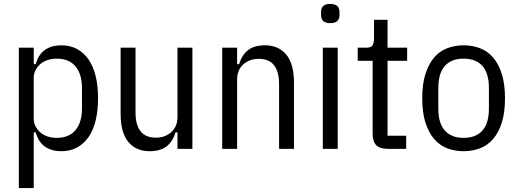

<svg xmlns="http://www.w3.org/2000/svg" viewBox="-20 -759 2636 979"><path d="M76 -516H152V-432H162Q177 -483 210.5 -505.5Q244 -528 292 -528Q338 -528 373 -509Q408 -490 432 -455Q456 -420 468 -370Q480 -320 480 -258Q480 -196 468 -146Q456 -96 432 -61Q408 -26 373 -7Q338 12 292 12Q244 12 210.5 -10.5Q177 -33 162 -84H152V200H76ZM269 -56Q332 -56 365 -95.5Q398 -135 398 -206V-310Q398 -381 365 -420.5Q332 -460 269 -460Q245 -460 223.5 -453Q202 -446 186.5 -433Q171 -420 161.5 -402Q152 -384 152 -362V-154Q152 -132 161.5 -114Q171 -96 186.5 -83Q202 -70 223.5 -63Q245 -56 269 -56Z M885 -84H875Q860 -36 828.5 -12Q797 12 743 12Q674 12 634.5 -35Q595 -82 595 -180V-516H671V-185Q671 -123 696.5 -90Q722 -57 775 -57Q821 -57 853 -85Q885 -113 885 -164V-516H961V0H885Z M1113 0V-516H1189V-432H1199Q1214 -480 1245.5 -504Q1277 -528 1331 -528Q1400 -528 1439.5 -481Q1479 -434 1479 -336V0H1403V-331Q1403 -393 1377.5 -426Q1352 -459 1299 -459Q1253 -459 1221 -431Q1189 -403 1189 -352V0Z M1664 -641Q1617 -641 1617 -682V-698Q1617 -739 1664 -739Q1711 -739 1711 -698V-682Q1711 -641 1664 -641ZM1626 -516H1702V0H1626Z M1958 0Q1917 0 1898.5 -18.5Q1880 -37 1880 -78V-449H1804V-516H1849Q1872 -516 1879.5 -527.5Q1887 -539 1887 -562V-658H1956V-516H2056V-449H1956V-67H2051V0Z M2344 12Q2299 12 2260 -3Q2221 -18 2193 -51Q2165 -84 2149 -135Q2133 -186 2133 -258Q2133 -330 2149 -381Q2165 -432 2193 -465Q2221 -498 2260 -513Q2299 -528 2344 -528Q2389 -528 2428 -513Q2467 -498 2495 -465Q2523 -432 2539 -381Q2555 -330 2555 -258Q2555 -186 2539 -135Q2523 -84 2495 -51Q2467 -18 2428 -3Q2389 12 2344 12ZM2344 -56Q2406 -56 2439.5 -93Q2473 -130 2473 -206V-310Q2473 -386 2439.5 -423Q2406 -460 2344 -460Q2282 -460 2248.5 -423Q2215 -386 2215 -310V-206Q2215 -130 2248.5 -93Q2282 -56 2344 -56Z"/></svg>

Font: IBM Plex Sans Condensed
Style: Regular
Weight: 400
Width: 3
Designer: Mike Abbink, Paul van der Laan, Pieter van Rosmalen
Foundry: Bold Monday
Version: Version 1.1